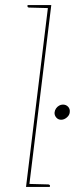

<svg xmlns="http://www.w3.org/2000/svg" viewBox="-20 -740 296 760"><path d="M83 0 171 -720H183L95 0ZM92 0 94 -12 171 -10Q173 -10 175.5 -8.5Q178 -7 178 -5L177 0ZM174 -720 172 -708 95 -710Q93 -710 90.5 -711.5Q88 -713 89 -715V-720ZM196 -295Q197 -304 202 -311Q207 -318 214 -322Q221 -326 229 -326Q242 -326 250 -317Q258 -308 256 -295Q255 -284 244.5 -275Q234 -266 222 -266Q210 -266 202.5 -275Q195 -284 196 -295Z"/></svg>

Font: Aleo Thin
Style: Italic
Weight: 250
Italic angle: -7°
Designer: Alessio Laiso
Foundry: Alessio Laiso
Version: Version 2.001;gftools[0.9.29]